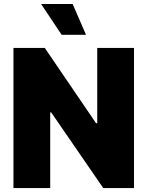

<svg xmlns="http://www.w3.org/2000/svg" viewBox="-20 -949 744 969"><path d="M656.2 0H501L238.3 -381.8H233.4V0H47.9V-707H206.1L464.8 -327.1H470.7V-707H656.2ZM187.5 -928.7H346.7L414.1 -773.4H291Z"/></svg>

Font: Pretendard GOV Black
Style: Regular
Weight: 900
Designer: Base glyphs from Inter by Rasmus Andersson; Hangeul glyphs from Noto Sans CJK(Source Han Sans) by Jang Soo-young and Kan
Foundry: Kil Hyung-jin
Version: Version 1.309